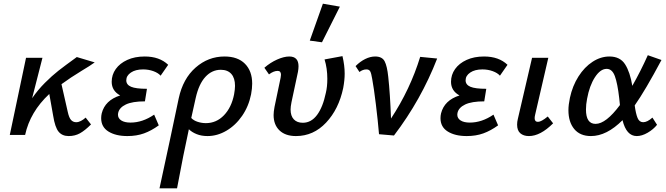

<svg xmlns="http://www.w3.org/2000/svg" viewBox="-20 -731 3610 1040"><path d="M444 -94 473 -57Q440 -24 413 -9Q386 6 352 6Q317 6 297.5 -17.5Q278 -41 268 -104L247 -222Q143 -125 116 0H33L121 -418H210L154 -199Q185 -244 223.5 -282.5Q262 -321 296.5 -348Q331 -375 396 -422L493 -393Q467 -374 423 -348Q362 -311 313 -275L347 -125Q354 -93 365 -81Q376 -69 393 -69Q405 -69 418.5 -76Q432 -83 444 -94Z M891 -380 850 -321Q837 -336 811 -345.5Q785 -355 755 -355Q714 -355 689 -338Q664 -321 664 -296Q664 -272 690 -261Q716 -250 776 -250L765 -182Q697 -182 661.5 -165Q626 -148 620 -119Q619 -116 619 -110Q619 -90 637 -78.5Q655 -67 687 -67Q752 -67 815 -110L840 -52Q800 -23 760 -8.5Q720 6 670 6Q607 6 567.5 -18.5Q528 -43 528 -91Q528 -104 531 -117Q549 -188 631 -214Q585 -239 585 -288Q585 -326 607 -357Q629 -388 669.5 -406.5Q710 -425 764 -425Q844 -425 891 -380Z M1346 -278Q1346 -252 1340 -220Q1327 -155 1291.5 -103.5Q1256 -52 1206.5 -23Q1157 6 1104 6Q1071 6 1045 -4.5Q1019 -15 1003 -31Q974 101 939 289H844Q907 -1 948 -198Q971 -305 1039.5 -365Q1108 -425 1196 -425Q1268 -425 1307 -385.5Q1346 -346 1346 -278ZM1253 -266Q1253 -308 1233 -330.5Q1213 -353 1176 -353Q1128 -353 1092.5 -314.5Q1057 -276 1040 -200L1016 -92Q1029 -78 1051 -71Q1073 -64 1095 -64Q1152 -64 1193 -106.5Q1234 -149 1248 -220Q1253 -248 1253 -266Z M1462 -108Q1462 -125 1467 -152L1500 -310Q1502 -322 1502 -326Q1502 -347 1484 -347Q1462 -347 1437 -328L1412 -364Q1444 -392 1481 -408.5Q1518 -425 1547 -425Q1597 -425 1597 -372Q1597 -359 1594 -342L1559 -178Q1554 -153 1554 -138Q1554 -103 1571.5 -84.5Q1589 -66 1620 -66Q1666 -66 1697.5 -108.5Q1729 -151 1745 -228Q1753 -261 1753 -304Q1753 -361 1738 -409L1835 -427Q1847 -377 1847 -332Q1847 -297 1839 -254Q1815 -140 1746.5 -67Q1678 6 1583 6Q1526 6 1494 -24.5Q1462 -55 1462 -108ZM1658 -511 1729 -711 1821 -695 1724 -502Z M2348 -414Q2261 -190 2114 3L2033 -4Q2027 -76 2016 -166Q2005 -256 1996 -304Q1991 -335 1985 -345Q1979 -355 1965 -355Q1945 -355 1927 -341L1906 -373Q1931 -398 1958.5 -411.5Q1986 -425 2012 -425Q2050 -425 2063.5 -399Q2077 -373 2083 -315Q2093 -224 2098 -89Q2202 -247 2256 -423Z M2729 -380 2688 -321Q2675 -336 2649 -345.5Q2623 -355 2593 -355Q2552 -355 2527 -338Q2502 -321 2502 -296Q2502 -272 2528 -261Q2554 -250 2614 -250L2603 -182Q2535 -182 2499.5 -165Q2464 -148 2458 -119Q2457 -116 2457 -110Q2457 -90 2475 -78.5Q2493 -67 2525 -67Q2590 -67 2653 -110L2678 -52Q2638 -23 2598 -8.5Q2558 6 2508 6Q2445 6 2405.5 -18.5Q2366 -43 2366 -91Q2366 -104 2369 -117Q2387 -188 2469 -214Q2423 -239 2423 -288Q2423 -326 2445 -357Q2467 -388 2507.5 -406.5Q2548 -425 2602 -425Q2682 -425 2729 -380Z M2781 -56Q2781 -71 2785 -87L2862 -418H2950L2879 -111Q2876 -99 2876 -91Q2876 -71 2894 -71Q2912 -71 2947 -100L2976 -63Q2907 6 2845 6Q2816 6 2798.5 -9Q2781 -24 2781 -56Z M3514 -94 3539 -55Q3519 -30 3488 -12Q3457 6 3429 6Q3373 6 3352 -80Q3266 6 3181 6Q3122 6 3090.5 -32Q3059 -70 3059 -134Q3059 -163 3067 -201Q3081 -266 3113.5 -317Q3146 -368 3190 -396.5Q3234 -425 3281 -425Q3339 -425 3366 -382.5Q3393 -340 3405 -266Q3450 -345 3489 -432L3563 -406Q3475 -241 3418 -160Q3424 -115 3433.5 -92Q3443 -69 3464 -69Q3486 -69 3514 -94ZM3338 -162 3334 -200Q3325 -279 3310.5 -318.5Q3296 -358 3266 -358Q3232 -358 3202.5 -312.5Q3173 -267 3160 -196Q3154 -165 3154 -138Q3154 -60 3206 -60Q3262 -60 3338 -162Z"/></svg>

Font: Ysabeau Semibold
Style: Italic
Weight: 600
Italic angle: -12°
Designer: Christian Thalmann (Catharsis Fonts)
Version: Version 0.003